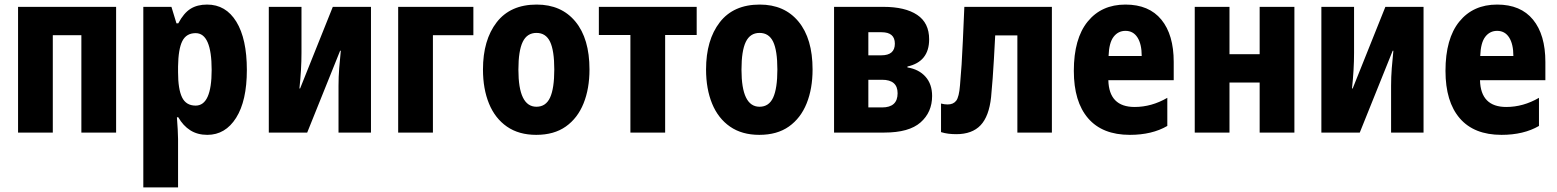

<svg xmlns="http://www.w3.org/2000/svg" viewBox="-20 -580 6814 840"><path d="M59 0V-550H488V0H336V-426H211V0Z M607 240V-550H730L752 -478H760Q784 -523 813.5 -541.5Q843 -560 886 -560Q968 -560 1014 -485Q1060 -410 1060 -274Q1060 -139 1013 -64.5Q966 10 887 10Q844 10 812.5 -10Q781 -30 760 -67H754Q756 -38 757.5 -14Q759 10 759 28V240ZM836 -118Q906 -118 906 -274Q906 -435 836 -435Q795 -435 777.5 -400Q760 -365 759 -289V-264Q759 -190 776.5 -154Q794 -118 836 -118Z M1156 0V-550H1299V-349Q1299 -276 1290 -193H1293L1436 -550H1603V0H1461V-205Q1461 -243 1464 -281.5Q1467 -320 1471 -358H1468L1324 0Z M1722 0V-550H2051V-426H1874V0Z M2326 10Q2250 10 2198 -26Q2146 -62 2119.5 -126.5Q2093 -191 2093 -276Q2093 -405 2153 -482.5Q2213 -560 2328 -560Q2436 -560 2497.5 -485.5Q2559 -411 2559 -276Q2559 -192 2533 -127.5Q2507 -63 2455.5 -26.5Q2404 10 2326 10ZM2327 -113Q2368 -113 2386.5 -153Q2405 -193 2405 -276Q2405 -359 2386.5 -397.5Q2368 -436 2327 -436Q2286 -436 2267 -397Q2248 -358 2248 -275Q2248 -113 2327 -113Z M2738 0V-427H2600V-550H3028V-427H2890V0Z M3302 10Q3226 10 3174 -26Q3122 -62 3095.5 -126.5Q3069 -191 3069 -276Q3069 -405 3129 -482.5Q3189 -560 3304 -560Q3412 -560 3473.5 -485.5Q3535 -411 3535 -276Q3535 -192 3509 -127.5Q3483 -63 3431.5 -26.5Q3380 10 3302 10ZM3303 -113Q3344 -113 3362.5 -153Q3381 -193 3381 -276Q3381 -359 3362.5 -397.5Q3344 -436 3303 -436Q3262 -436 3243 -397Q3224 -358 3224 -275Q3224 -113 3303 -113Z M3629 0V-550H3845Q3940 -550 3992.5 -515Q4045 -480 4045 -408Q4045 -310 3950 -289V-285Q4000 -277 4029 -244.5Q4058 -212 4058 -160Q4058 -89 4007.5 -44.5Q3957 0 3849 0ZM3779 -338H3836Q3895 -338 3895 -389Q3895 -439 3837 -439H3779ZM3779 -110H3839Q3907 -110 3907 -172Q3907 -231 3839 -231H3779Z M4164 7Q4146 7 4129.5 5Q4113 3 4097 -2V-127Q4112 -123 4126 -123Q4151 -123 4163.5 -139.5Q4176 -156 4180 -207Q4184 -253 4187 -297.5Q4190 -342 4192.5 -401.5Q4195 -461 4199 -550H4582V0H4431V-425H4334Q4331 -368 4328.5 -323Q4326 -278 4323 -238Q4320 -198 4316 -155Q4307 -71 4270 -32Q4233 7 4164 7Z M4923 10Q4803 10 4740.5 -62.5Q4678 -135 4678 -270Q4678 -411 4738.5 -485.5Q4799 -560 4904 -560Q5007 -560 5061 -494Q5115 -428 5115 -309V-229H4829Q4832 -112 4944 -112Q5018 -112 5087 -152V-29Q5020 10 4923 10ZM4830 -335H4975Q4975 -387 4956.5 -416Q4938 -445 4904 -445Q4872 -445 4852 -419Q4832 -393 4830 -335Z M5207 0V-550H5359V-343H5491V-550H5643V0H5491V-219H5359V0Z M5761 0V-550H5904V-349Q5904 -276 5895 -193H5898L6041 -550H6208V0H6066V-205Q6066 -243 6069 -281.5Q6072 -320 6076 -358H6073L5929 0Z M6549 10Q6429 10 6366.5 -62.5Q6304 -135 6304 -270Q6304 -411 6364.5 -485.5Q6425 -560 6530 -560Q6633 -560 6687 -494Q6741 -428 6741 -309V-229H6455Q6458 -112 6570 -112Q6644 -112 6713 -152V-29Q6646 10 6549 10ZM6456 -335H6601Q6601 -387 6582.5 -416Q6564 -445 6530 -445Q6498 -445 6478 -419Q6458 -393 6456 -335Z"/></svg>

Font: Noto Sans Condensed ExtraBold
Style: Regular
Weight: 800
Width: 3
Designer: Monotype Design Team
Foundry: Monotype Imaging Inc.
Version: Version 2.013; ttfautohint (v1.8.4.7-5d5b)